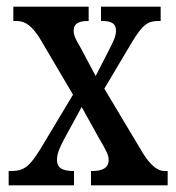

<svg xmlns="http://www.w3.org/2000/svg" viewBox="-20 -556 528 576"><path d="M6 0H202V-43H200C165 -43 151 -54 151 -76C151 -97 160 -114 171 -136L225 -235L275 -145C299 -104 306 -91 306 -76C306 -54 290 -43 257 -43H253V0H483V-43H473C454 -43 433 -58 409 -96L293 -290L375 -428C408 -483 424 -493 455 -493H462V-536H283V-493H287C310 -493 328 -488 328 -464C328 -446 319 -430 307 -406L267 -328L219 -418C207 -438 201 -450 201 -464C201 -480 209 -493 243 -493H246V-536H20V-493H31C58 -493 78 -475 100 -440L199 -272L100 -107C68 -56 52 -43 13 -43H6Z"/></svg>

Font: Noto Serif Devanagari ExtraCondensed Medium
Style: Regular
Weight: 500
Width: 2
Designer: Universal Thirst, Indian Type Foundry and the Monotype Design Team
Foundry: Monotype Imaging Inc.
Version: Version 2.004